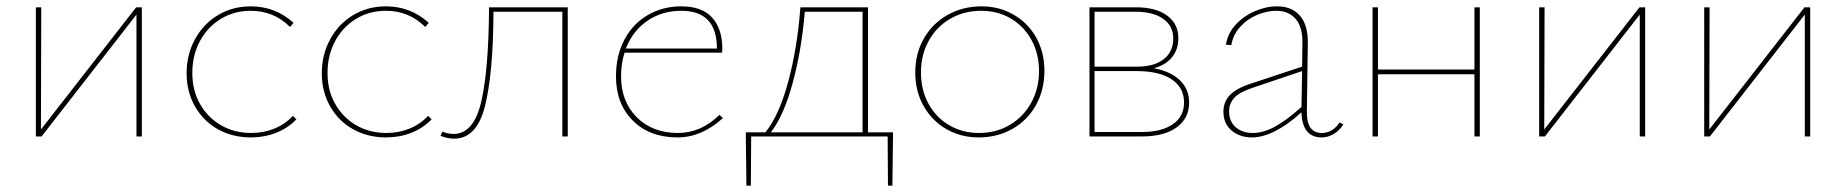

<svg xmlns="http://www.w3.org/2000/svg" viewBox="-20 -430 5817 605"><path d="M427 0H410V-384L111 0H93V-407H110L109 -22L409 -407H427Z M568 -199Q568 -258 594.5 -306.5Q621 -355 667 -382.5Q713 -410 770 -410Q848 -410 905 -358L894 -345Q843 -396 770 -396Q717 -396 675 -370Q633 -344 609.5 -299.5Q586 -255 586 -200Q586 -145 610.5 -102Q635 -59 677 -35Q719 -11 772 -11Q811 -11 845 -25Q879 -39 903 -65L914 -54Q887 -26 850 -11.5Q813 3 771 3Q713 3 667 -22.5Q621 -48 594.5 -94.5Q568 -141 568 -199Z M994 -199Q994 -258 1020.5 -306.5Q1047 -355 1093 -382.5Q1139 -410 1196 -410Q1274 -410 1331 -358L1320 -345Q1269 -396 1196 -396Q1143 -396 1101 -370Q1059 -344 1035.5 -299.5Q1012 -255 1012 -200Q1012 -145 1036.5 -102Q1061 -59 1103 -35Q1145 -11 1198 -11Q1237 -11 1271 -25Q1305 -39 1329 -65L1340 -54Q1313 -26 1276 -11.5Q1239 3 1197 3Q1139 3 1093 -22.5Q1047 -48 1020.5 -94.5Q994 -141 994 -199Z M1769 0H1752V-393H1535Q1534 -197 1508 -95Q1482 7 1411 7Q1391 7 1368 -2L1374 -15Q1393 -8 1409 -8Q1473 -8 1496.5 -110Q1520 -212 1521 -407H1769Z M2258 -58Q2191 3 2115 3Q2027 3 1974 -50Q1921 -103 1921 -189Q1921 -255 1947.5 -305Q1974 -355 2021 -382.5Q2068 -410 2127 -410Q2192 -410 2224 -374.5Q2256 -339 2256 -277Q2256 -268 2255 -264H1948Q1937 -229 1937 -190Q1937 -110 1986.5 -60.5Q2036 -11 2116 -11Q2189 -11 2247 -68ZM1952 -277H2239Q2239 -396 2127 -396Q2066 -396 2020 -364.5Q1974 -333 1952 -277Z M2792 155H2778L2777 0H2347L2346 155H2332L2330 -13H2392Q2436 -68 2464.5 -175.5Q2493 -283 2502 -407H2715V-13H2794ZM2698 -13V-393H2516Q2506 -273 2478 -169.5Q2450 -66 2409 -13Z M2864 -201Q2864 -261 2891 -308.5Q2918 -356 2966 -383Q3014 -410 3073 -410Q3129 -410 3174.5 -383.5Q3220 -357 3245.5 -311Q3271 -265 3271 -207Q3271 -147 3244.5 -99Q3218 -51 3170.5 -24Q3123 3 3064 3Q3007 3 2961.5 -23.5Q2916 -50 2890 -96.5Q2864 -143 2864 -201ZM3254 -206Q3254 -260 3230.5 -303.5Q3207 -347 3165.5 -371.5Q3124 -396 3072 -396Q3018 -396 2974.5 -371Q2931 -346 2906.5 -301.5Q2882 -257 2882 -202Q2882 -147 2905.5 -103.5Q2929 -60 2971 -35.5Q3013 -11 3065 -11Q3119 -11 3162 -36.5Q3205 -62 3229.5 -106.5Q3254 -151 3254 -206Z M3727 -107Q3727 -57 3687.5 -28.5Q3648 0 3578 0H3413V-407H3560Q3622 -407 3657.5 -381Q3693 -355 3693 -310Q3693 -274 3673 -249.5Q3653 -225 3616 -215Q3669 -205 3698 -177Q3727 -149 3727 -107ZM3429 -393V-220H3563Q3617 -220 3647 -243.5Q3677 -267 3677 -309Q3677 -348 3645.5 -370.5Q3614 -393 3558 -393ZM3711 -107Q3711 -154 3672 -180Q3633 -206 3562 -206H3429V-14H3578Q3640 -14 3675.5 -38.5Q3711 -63 3711 -107Z M4213 -38Q4201 -19 4183 -8Q4165 3 4144 3Q4114 3 4098 -17Q4082 -37 4081 -76Q3993 3 3925 3Q3886 3 3860.5 -19Q3835 -41 3835 -78Q3835 -109 3855.5 -130.5Q3876 -152 3923 -167L4083 -220L4084 -294Q4085 -344 4063 -370Q4041 -396 4002 -396Q3972 -396 3941 -383Q3910 -370 3887.5 -345Q3865 -320 3860 -288L3843 -289Q3848 -324 3873 -351.5Q3898 -379 3933.5 -394.5Q3969 -410 4004 -410Q4051 -410 4076.5 -380Q4102 -350 4101 -294L4098 -81Q4096 -11 4145 -11Q4179 -11 4201 -44ZM3927 -11Q3961 -11 3997.5 -31Q4034 -51 4081 -93L4083 -206L3929 -154Q3886 -140 3869.5 -122Q3853 -104 3853 -79Q3853 -47 3874 -29Q3895 -11 3927 -11Z M4643 -407V0H4626V-196H4322V0H4305V-407H4322V-211H4626V-407Z M5164 0H5147V-384L4848 0H4830V-407H4847L4846 -22L5146 -407H5164Z M5684 0H5667V-384L5368 0H5350V-407H5367L5366 -22L5666 -407H5684Z"/></svg>

Font: Ysabeau Thin
Style: Regular
Weight: 200
Designer: Christian Thalmann (Catharsis Fonts)
Version: Version 0.003